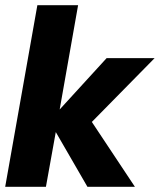

<svg xmlns="http://www.w3.org/2000/svg" viewBox="-28 -720 616 740"><path d="M-8 0 116 -700H273L202 -298L383 -496H568L326 -250L492 0H309L187 -211L149 0Z"/></svg>

Font: Rethink Sans ExtraBold
Style: Italic
Weight: 800
Italic angle: -10°
Designer: The Rethink Sans project authors (Hans Thiessen). DM Sans designed by Colophon Foundry.
Foundry: Rethink Communications LLC
Version: Version 1.001